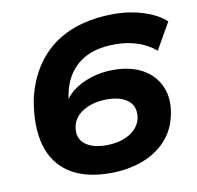

<svg xmlns="http://www.w3.org/2000/svg" viewBox="-81 -799 919 894"><g transform="rotate(-10 379.0 -352.5)"><path d="M371 11Q252 11 178.5 -37Q105 -85 80 -174.5Q55 -264 78 -390Q97 -473 136.5 -535Q176 -597 232 -637Q288 -677 359 -696.5Q430 -716 512 -716Q563 -716 609 -706.5Q655 -697 693 -680Q731 -663 758 -638L686 -512Q649 -544 600 -560Q551 -576 494 -576Q442 -576 399.5 -564Q357 -552 325 -527.5Q293 -503 271.5 -466.5Q250 -430 241 -382L232 -328H220Q235 -369 272 -398.5Q309 -428 360 -444Q411 -460 464 -460Q549 -460 605.5 -427.5Q662 -395 686 -337.5Q710 -280 694 -206Q679 -134 632.5 -85.5Q586 -37 518.5 -13Q451 11 371 11ZM374 -120Q418 -120 452.5 -132Q487 -144 509.5 -166Q532 -188 539 -219Q545 -254 532.5 -278Q520 -302 489.5 -316Q459 -330 413 -330Q369 -330 334 -317.5Q299 -305 276.5 -283.5Q254 -262 248 -231Q241 -197 253.5 -172.5Q266 -148 297 -134Q328 -120 374 -120Z"/></g></svg>

Font: Nunito Sans 10pt Expanded ExtraBold
Style: Italic
Weight: 800
Width: 7
Italic angle: -9°
Designer: Vernon Adams
Foundry: Vernon Adams
Version: Version 3.101;gftools[0.9.27]